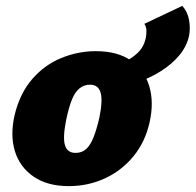

<svg xmlns="http://www.w3.org/2000/svg" viewBox="-20 -617 666 653"><path d="M214 16Q141 16 94 -16.5Q47 -49 30.5 -103.5Q14 -158 30 -227Q48 -300 89.5 -348Q131 -396 188 -419.5Q245 -443 306 -443Q380 -443 425.5 -411Q471 -379 487.5 -324.5Q504 -270 489 -202Q474 -134 433.5 -85Q393 -36 336 -10Q279 16 214 16ZM237 -97Q259 -97 273.5 -110.5Q288 -124 298.5 -151Q309 -178 318 -217Q330 -276 322 -302.5Q314 -329 286 -329Q266 -329 250.5 -316.5Q235 -304 224.5 -278Q214 -252 205 -209Q193 -149 201 -123Q209 -97 237 -97ZM351 -317 339 -388Q368 -393 397 -404.5Q426 -416 448 -437Q470 -458 476 -489Q478 -500 478 -512.5Q478 -525 471 -536L600 -597Q618 -577 623 -549Q628 -521 623 -495Q615 -459 589.5 -428.5Q564 -398 525.5 -374Q487 -350 442 -335.5Q397 -321 351 -317Z"/></svg>

Font: Ysabeau Office Black
Style: Italic
Weight: 900
Italic angle: -12°
Designer: Christian Thalmann (Catharsis Fonts)
Version: Version 2.001;gftools[0.9.30]; featfreeze: tnum,lnum,ss02